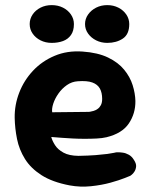

<svg xmlns="http://www.w3.org/2000/svg" viewBox="-20 -696 576 732"><path d="M245.5 10.8Q179.5 -1.8 138.4 -28.1Q97.2 -54.5 75.1 -90.1Q53 -125.8 44.9 -166.1Q36.8 -206.5 36 -246.5Q35.2 -296.2 53.4 -343Q71.5 -389.8 105.9 -426.4Q140.2 -463 188.2 -483.2Q236.2 -503.5 294.2 -499.5Q353.2 -495.5 392.1 -476.6Q431 -457.8 453.5 -430.1Q476 -402.5 485.8 -371.2Q495.5 -340 496.2 -311.2Q496.8 -263.2 471.1 -225.2Q445.5 -187.2 386 -172.8Q370 -169 348.4 -167.9Q326.8 -166.8 303.1 -166.8Q279.5 -166.8 256.8 -168Q234 -169.2 215.9 -170.6Q197.8 -172 186.6 -172.9Q175.5 -173.8 175.5 -173.8Q179 -159.5 189.8 -142.6Q200.5 -125.8 222.1 -114Q243.8 -102.2 279 -101.8Q317.2 -102.5 344.5 -104.6Q371.8 -106.8 389.2 -109.1Q406.8 -111.5 414.8 -113.4Q422.8 -115.2 422.8 -115.2Q422.8 -115.2 429.9 -115.4Q437 -115.5 448.2 -114Q459.5 -112.5 471 -106.1Q482.5 -99.8 490.5 -86.5Q500 -72.2 498.9 -61.1Q497.8 -50 492.6 -41.9Q487.5 -33.8 482.1 -29.8Q476.8 -25.8 476.8 -25.8Q476.8 -25.8 456 -17.4Q435.2 -9 401.4 0.4Q367.5 9.8 326.6 14Q285.8 18.2 245.5 10.8ZM179 -268 319 -269.5Q319 -269.5 324 -270.2Q329 -271 336.9 -273.2Q344.8 -275.5 352.2 -280.8Q359.8 -286 364.6 -295.2Q369.5 -304.5 369.5 -319Q369.5 -342.5 360.8 -358.4Q352 -374.2 332.1 -381.5Q312.2 -388.8 276.8 -386.2Q253.8 -384.8 235 -371.6Q216.2 -358.5 202.9 -339.5Q189.5 -320.5 183.1 -301Q176.8 -281.5 179 -268ZM389 -532.5Q365.8 -532.5 346.6 -542.1Q327.5 -551.7 315.9 -567.9Q304.2 -584.2 304.2 -604.2Q304.2 -624.2 315.9 -640.8Q327.5 -657.2 346.6 -666.9Q365.7 -676.5 389 -676.5Q412.2 -676.5 431.2 -666.9Q450.2 -657.2 461.5 -640.7Q472.8 -624.1 472.8 -604.2Q472.8 -565.2 448.3 -548.9Q423.8 -532.5 389 -532.5ZM177 -532.5Q153.8 -532.5 134.6 -542.1Q115.5 -551.8 104.4 -568Q93.2 -584.2 93.2 -604.2Q93.2 -624.2 104.4 -640.8Q115.5 -657.2 134.6 -666.9Q153.7 -676.5 176.9 -676.5Q201 -676.5 220.1 -666.9Q239.2 -657.2 250.5 -640.7Q261.8 -624.1 261.8 -604.2Q261.8 -578.2 250.5 -562.4Q239.2 -546.5 220.2 -539.5Q201.1 -532.5 177 -532.5Z"/></svg>

Font: Sour Gummy Black
Style: Regular
Weight: 900
Version: Version 1.000